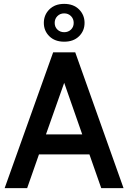

<svg xmlns="http://www.w3.org/2000/svg" viewBox="-20 -970 662 990"><path d="M441 -174H181L120 0H4L254 -700H368L617 0H502ZM404 -277 311 -543 217 -277ZM206 -852Q206 -893 234.5 -921.5Q263 -950 311 -950Q359 -950 387.5 -921.5Q416 -893 416 -852Q416 -811 387.5 -783Q359 -755 311 -755Q263 -755 234.5 -783Q206 -811 206 -852ZM360 -852Q360 -873 346 -887Q332 -901 311 -901Q290 -901 276 -887Q262 -873 262 -852Q262 -831 276 -817.5Q290 -804 311 -804Q332 -804 346 -817.5Q360 -831 360 -852Z"/></svg>

Font: Cabin SemiBold
Style: Regular
Weight: 600
Designer: Pablo Impallari
Foundry: Pablo Impallari. http://www.impallari.com Igino Marini. http://www.ikern.com
Version: Version 2.001